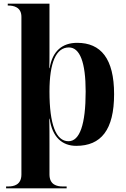

<svg xmlns="http://www.w3.org/2000/svg" viewBox="-20 -780 685 1040"><path d="M13 240H341V230H319C290 230 248 222 248 165V0C248 -46 248 -96 247 -137H249C263 -36 318 10 393 10C527 10 598 -76 598 -270C598 -463 526 -548 398 -548C318 -548 264 -504 249 -411H247C248 -442 248 -462 248 -488V-760H22V-750H25C53 -750 96 -742 96 -689V165C96 222 54 230 25 230H13ZM351 -15C283 -15 248 -106 248 -284C248 -442 284 -523 353 -523C413 -523 444 -442 444 -284C444 -106 412 -15 351 -15Z"/></svg>

Font: Noto Serif Display
Style: Bold
Weight: 700
Designer: Monotype Design Team
Foundry: Monotype Imaging Inc.
Version: Version 2.009